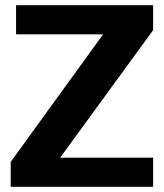

<svg xmlns="http://www.w3.org/2000/svg" viewBox="-20 -720 631 740"><path d="M21.3 -96.2 438.9 -672.5 516.5 -587.8H41.9V-700H570.2V-603.8L150 -27.5L71 -112.2H570.2V0H21.3Z"/></svg>

Font: Pathway Extreme 8pt Thin
Style: Regular
Weight: 100
Version: Version 1.001;gftools[0.9.26]